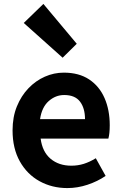

<svg xmlns="http://www.w3.org/2000/svg" viewBox="-20 -944 621 978"><path d="M323 14Q245 14 181.5 -21Q118 -56 81 -122Q44 -188 44 -280Q44 -348 66 -402Q88 -456 125 -494.5Q162 -533 208.5 -553.5Q255 -574 305 -574Q382 -574 434 -539.5Q486 -505 512.5 -444.5Q539 -384 539 -306Q539 -263 532 -238H187Q196 -170 238 -135Q280 -100 343 -100Q377 -100 407 -109.5Q437 -119 468 -138L518 -48Q477 -20 426 -3Q375 14 323 14ZM184 -337H413Q413 -393 387.5 -426.5Q362 -460 307 -460Q263 -460 228 -429Q193 -398 184 -337ZM299 -650 101 -827 201 -924 371 -721Z"/></svg>

Font: Source Han Sans TC
Style: Bold
Weight: 700
Designer: Ryoko NISHIZUKA Ë•øÂ°öÊ∂ºÂ≠ê (kana, bopomofo & ideographs); Paul D. Hunt (Latin, Greek & Cyrillic); Sandoll Communicatio
Foundry: Adobe
Version: Version 2.004;hotconv 1.0.118;makeotfexe 2.5.65603